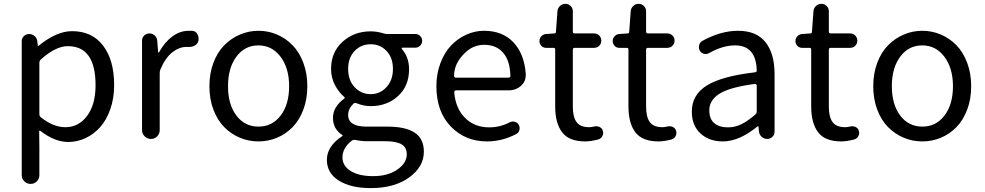

<svg xmlns="http://www.w3.org/2000/svg" viewBox="-20 -715 5068 988"><path d="M91.8 186.5V-502.9Q91.8 -518.6 103 -529.3Q114.3 -540 129.9 -540Q145.5 -540 157.7 -529.8Q169.9 -519.5 171.9 -502.9L174.8 -479.5Q174.8 -478.5 176.3 -478.5Q177.7 -478.5 178.7 -479.5Q271.5 -554.7 350.6 -554.7Q454.1 -554.7 510.7 -480Q567.4 -405.3 567.4 -277.3Q567.4 -210 547.9 -153.8Q528.3 -97.7 495.6 -61Q462.9 -24.4 420.4 -4.4Q377.9 15.6 331.1 15.6Q261.7 15.6 188.5 -41Q186.5 -43 183.6 -42Q180.7 -41 181.6 -38.1L182.6 47.9V186.5Q182.6 205.1 169.4 218.3Q156.2 231.4 137.7 231.4Q119.1 231.4 105.5 218.3Q91.8 205.1 91.8 186.5ZM316.4 -60.5Q384.8 -60.5 428.2 -118.7Q471.7 -176.8 471.7 -276.4Q471.7 -477.5 329.1 -477.5Q266.6 -477.5 190.4 -409.2Q182.6 -402.3 182.6 -392.6V-127Q182.6 -117.2 190.4 -111.3Q253.9 -60.5 316.4 -60.5Z M710.9 -45.9V-505.9Q710.9 -521.5 722.2 -532.2Q733.4 -543 749 -543Q764.6 -543 776.4 -532.2Q788.1 -521.5 789.1 -505.9L793.9 -445.3Q793.9 -444.3 795.4 -444.3Q796.9 -444.3 797.9 -445.3Q827.1 -498 866.7 -527.3Q906.2 -556.6 951.2 -556.6Q961.9 -556.6 969.7 -556.6Q987.3 -554.7 996.1 -539.1Q1002 -528.3 1002 -516.6Q1002 -510.7 1001 -504.9Q997.1 -489.3 983.4 -481.4Q970.7 -473.6 956.1 -473.6Q954.1 -473.6 952.1 -473.6Q946.3 -473.6 939.5 -473.6Q902.3 -473.6 866.7 -445.8Q831.1 -418 805.7 -358.4Q801.8 -349.6 801.8 -338.9V-45.9Q801.8 -26.4 788.6 -13.2Q775.4 0 756.8 0Q738.3 0 724.6 -13.2Q710.9 -26.4 710.9 -45.9Z M1057.6 -271.5Q1057.6 -336.9 1078.1 -391.6Q1098.6 -446.3 1133.8 -481.9Q1168.9 -517.6 1214.4 -537.1Q1259.8 -556.6 1310.1 -556.6Q1360.4 -556.6 1405.8 -537.1Q1451.2 -517.6 1485.8 -481.9Q1520.5 -446.3 1541 -391.6Q1561.5 -336.9 1561.5 -271.5Q1561.5 -205.1 1541 -150.9Q1520.5 -96.7 1485.8 -61Q1451.2 -25.4 1405.8 -6.3Q1360.4 12.7 1310.1 12.7Q1259.8 12.7 1214.4 -6.3Q1168.9 -25.4 1133.8 -61Q1098.6 -96.7 1078.1 -150.9Q1057.6 -205.1 1057.6 -271.5ZM1467.8 -271.5Q1467.8 -364.3 1423.8 -422.9Q1379.9 -481.4 1309.6 -481.4Q1239.3 -481.4 1196.3 -423.3Q1153.3 -365.2 1153.3 -271.5Q1153.3 -177.7 1196.3 -120.6Q1239.3 -63.5 1310.1 -63.5Q1380.9 -63.5 1424.3 -120.6Q1467.8 -177.7 1467.8 -271.5Z M1887.7 252.9Q1785.2 252.9 1723.6 214.4Q1662.1 175.8 1662.1 107.4Q1662.1 37.1 1741.2 -14.6Q1743.2 -15.6 1743.2 -17.6Q1743.2 -19.5 1741.2 -20.5Q1693.4 -50.8 1693.4 -109.4Q1693.4 -165 1752.9 -209Q1753.9 -210 1753.9 -211.9Q1753.9 -213.9 1752.9 -214.8Q1723.6 -239.3 1703.6 -277.3Q1683.6 -315.4 1683.6 -360.4Q1683.6 -446.3 1742.7 -500Q1801.8 -553.7 1887.7 -553.7Q1919.9 -553.7 1954.1 -543Q1963.9 -540 1972.7 -540H2117.2Q2131.8 -540 2142.1 -529.8Q2152.3 -519.5 2152.3 -504.9Q2152.3 -490.2 2142.1 -480Q2131.8 -469.7 2117.2 -469.7H2050.8Q2048.8 -469.7 2047.4 -467.3Q2045.9 -464.8 2047.9 -462.9Q2085 -420.9 2085 -358.4Q2085 -272.5 2028.3 -220.7Q1971.7 -168.9 1887.7 -168.9Q1850.6 -168.9 1815.4 -183.6Q1805.7 -187.5 1798.8 -181.6Q1771.5 -155.3 1771.5 -123Q1771.5 -63.5 1866.2 -63.5H1972.7Q2067.4 -63.5 2114.3 -32.2Q2161.1 -1 2161.1 65.4Q2161.1 143.6 2085.4 198.2Q2009.8 252.9 1887.7 252.9ZM1887.7 -230.5Q1935.5 -230.5 1968.8 -266.6Q2002 -302.7 2002 -360.4Q2002 -418 1969.2 -452.6Q1936.5 -487.3 1887.7 -487.3Q1837.9 -487.3 1804.7 -452.6Q1771.5 -418 1771.5 -360.4Q1771.5 -301.8 1805.2 -266.1Q1838.9 -230.5 1887.7 -230.5ZM1900.4 191.4Q1975.6 191.4 2024.4 157.7Q2073.2 124 2073.2 79.1Q2073.2 43 2045.9 27.3Q2018.6 11.7 1961.9 11.7H1868.2Q1839.8 11.7 1807.6 4.9Q1804.7 4.9 1802.7 4.9Q1795.9 4.9 1790 8.8Q1742.2 46.9 1742.2 94.7Q1742.2 138.7 1784.7 165Q1827.1 191.4 1900.4 191.4Z M2485.4 12.7Q2374 12.7 2299.8 -64Q2225.6 -140.6 2225.6 -271.5Q2225.6 -335 2246.1 -389.6Q2266.6 -444.3 2300.8 -480.5Q2335 -516.6 2379.4 -536.6Q2423.8 -556.6 2470.7 -556.6Q2565.4 -556.6 2621.6 -497.6Q2677.7 -438.5 2685.5 -335Q2685.5 -331.1 2685.5 -328.1Q2685.5 -296.9 2662.1 -274.4Q2634.8 -250 2597.7 -250H2326.2Q2322.3 -250 2319.8 -247.1Q2317.4 -244.1 2317.4 -240.2Q2324.2 -157.2 2373 -108.4Q2421.9 -59.6 2497.1 -59.6Q2553.7 -59.6 2603.5 -85.9Q2615.2 -91.8 2628.9 -88.4Q2642.6 -85 2649.4 -73.2Q2656.2 -60.5 2652.8 -46.4Q2649.4 -32.2 2636.7 -25.4Q2564.5 12.7 2485.4 12.7ZM2316.4 -323.2Q2316.4 -320.3 2319.3 -318.4Q2321.3 -315.4 2325.2 -315.4H2596.7Q2601.6 -315.4 2604 -317.9Q2606.4 -320.3 2606.4 -324.2Q2606.4 -324.2 2606.4 -325.2Q2604.5 -402.3 2569.3 -443.4Q2534.2 -484.4 2471.7 -484.4Q2414.1 -484.4 2371.1 -441.4Q2316.4 -388.7 2316.4 -323.2Z M2991.2 12.7Q2908.2 12.7 2872.6 -34.2Q2836.9 -81.1 2836.9 -168V-460.9Q2836.9 -468.8 2828.1 -468.8H2790Q2775.4 -468.8 2765.6 -479Q2755.9 -489.3 2755.9 -503.9Q2755.9 -517.6 2765.6 -528.3Q2775.4 -539.1 2790 -540L2832 -543Q2840.8 -543 2840.8 -551.8L2848.6 -657.2Q2849.6 -672.9 2861.3 -684.1Q2873 -695.3 2889.6 -695.3Q2905.3 -695.3 2916.5 -684.1Q2927.7 -672.9 2927.7 -657.2V-552.7Q2927.7 -543 2937.5 -543H3037.1Q3052.7 -543 3063.5 -532.2Q3074.2 -521.5 3074.2 -505.9Q3074.2 -490.2 3063.5 -479.5Q3052.7 -468.8 3037.1 -468.8H2937.5Q2927.7 -468.8 2927.7 -459V-166Q2927.7 -113.3 2946.8 -86.9Q2965.8 -60.5 3011.7 -60.5Q3023.4 -60.5 3040 -64.5Q3053.7 -67.4 3066.4 -61Q3079.1 -54.7 3082 -41Q3084 -36.1 3084 -31.2Q3084 -22.5 3079.1 -13.7Q3072.3 -1 3057.6 2.9Q3019.5 12.7 2991.2 12.7Z M3368.2 12.7Q3285.2 12.7 3249.5 -34.2Q3213.9 -81.1 3213.9 -168V-460.9Q3213.9 -468.8 3205.1 -468.8H3167Q3152.3 -468.8 3142.6 -479Q3132.8 -489.3 3132.8 -503.9Q3132.8 -517.6 3142.6 -528.3Q3152.3 -539.1 3167 -540L3209 -543Q3217.8 -543 3217.8 -551.8L3225.6 -657.2Q3226.6 -672.9 3238.3 -684.1Q3250 -695.3 3266.6 -695.3Q3282.2 -695.3 3293.5 -684.1Q3304.7 -672.9 3304.7 -657.2V-552.7Q3304.7 -543 3314.5 -543H3414.1Q3429.7 -543 3440.4 -532.2Q3451.2 -521.5 3451.2 -505.9Q3451.2 -490.2 3440.4 -479.5Q3429.7 -468.8 3414.1 -468.8H3314.5Q3304.7 -468.8 3304.7 -459V-166Q3304.7 -113.3 3323.7 -86.9Q3342.8 -60.5 3388.7 -60.5Q3400.4 -60.5 3417 -64.5Q3430.7 -67.4 3443.4 -61Q3456.1 -54.7 3459 -41Q3460.9 -36.1 3460.9 -31.2Q3460.9 -22.5 3456.1 -13.7Q3449.2 -1 3434.6 2.9Q3396.5 12.7 3368.2 12.7Z M3699.2 12.7Q3628.9 12.7 3584.5 -28.3Q3540 -69.3 3540 -140.6Q3540 -227.5 3617.7 -275.4Q3695.3 -323.2 3864.3 -342.8Q3875 -343.8 3874 -353.5Q3870.1 -481.4 3762.7 -481.4Q3699.2 -481.4 3629.9 -442.4Q3617.2 -434.6 3603 -438Q3588.9 -441.4 3581.1 -454.1Q3574.2 -467.8 3577.6 -482.4Q3581.1 -497.1 3594.7 -504.9Q3689.5 -556.6 3777.3 -556.6Q3873 -556.6 3919.4 -497.6Q3965.8 -438.5 3965.8 -334V-37.1Q3965.8 -21.5 3954.6 -10.7Q3943.4 0 3927.7 0Q3912.1 0 3899.9 -10.7Q3887.7 -21.5 3885.7 -37.1L3882.8 -63.5Q3882.8 -65.4 3881.3 -65.4Q3879.9 -65.4 3877.9 -64.5Q3784.2 12.7 3699.2 12.7ZM3725.6 -59.6Q3761.7 -59.6 3794.9 -75.7Q3828.1 -91.8 3867.2 -126Q3874 -131.8 3874 -141.6V-274.4Q3874 -278.3 3871.1 -280.3Q3869.1 -283.2 3866.2 -283.2Q3865.2 -283.2 3865.2 -283.2Q3737.3 -266.6 3683.6 -233.4Q3629.9 -200.2 3629.9 -147.5Q3629.9 -102.5 3655.8 -81.1Q3681.6 -59.6 3725.6 -59.6Z M4308.6 12.7Q4225.6 12.7 4189.9 -34.2Q4154.3 -81.1 4154.3 -168V-460.9Q4154.3 -468.8 4145.5 -468.8H4107.4Q4092.8 -468.8 4083 -479Q4073.2 -489.3 4073.2 -503.9Q4073.2 -517.6 4083 -528.3Q4092.8 -539.1 4107.4 -540L4149.4 -543Q4158.2 -543 4158.2 -551.8L4166 -657.2Q4167 -672.9 4178.7 -684.1Q4190.4 -695.3 4207 -695.3Q4222.7 -695.3 4233.9 -684.1Q4245.1 -672.9 4245.1 -657.2V-552.7Q4245.1 -543 4254.9 -543H4354.5Q4370.1 -543 4380.9 -532.2Q4391.6 -521.5 4391.6 -505.9Q4391.6 -490.2 4380.9 -479.5Q4370.1 -468.8 4354.5 -468.8H4254.9Q4245.1 -468.8 4245.1 -459V-166Q4245.1 -113.3 4264.2 -86.9Q4283.2 -60.5 4329.1 -60.5Q4340.8 -60.5 4357.4 -64.5Q4371.1 -67.4 4383.8 -61Q4396.5 -54.7 4399.4 -41Q4401.4 -36.1 4401.4 -31.2Q4401.4 -22.5 4396.5 -13.7Q4389.6 -1 4375 2.9Q4336.9 12.7 4308.6 12.7Z M4473.6 -271.5Q4473.6 -336.9 4494.1 -391.6Q4514.6 -446.3 4549.8 -481.9Q4585 -517.6 4630.4 -537.1Q4675.8 -556.6 4726.1 -556.6Q4776.4 -556.6 4821.8 -537.1Q4867.2 -517.6 4901.9 -481.9Q4936.5 -446.3 4957 -391.6Q4977.5 -336.9 4977.5 -271.5Q4977.5 -205.1 4957 -150.9Q4936.5 -96.7 4901.9 -61Q4867.2 -25.4 4821.8 -6.3Q4776.4 12.7 4726.1 12.7Q4675.8 12.7 4630.4 -6.3Q4585 -25.4 4549.8 -61Q4514.6 -96.7 4494.1 -150.9Q4473.6 -205.1 4473.6 -271.5ZM4883.8 -271.5Q4883.8 -364.3 4839.8 -422.9Q4795.9 -481.4 4725.6 -481.4Q4655.3 -481.4 4612.3 -423.3Q4569.3 -365.2 4569.3 -271.5Q4569.3 -177.7 4612.3 -120.6Q4655.3 -63.5 4726.1 -63.5Q4796.9 -63.5 4840.3 -120.6Q4883.8 -177.7 4883.8 -271.5Z"/></svg>

Font: irohamaru Regular
Style: Regular
Weight: 400
Designer: [Source Han Sans]
Ryoko NISHIZUKA  (kana & ideographs); Paul D. Hunt (Latin, Greek & Cyrillic); Wenlong ZHANG  (bopomofo
Version: Version 1.00